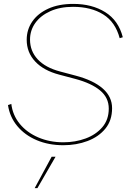

<svg xmlns="http://www.w3.org/2000/svg" viewBox="-20 -736 650 985"><path d="M305 9Q229 9 168 -17Q107 -43 68.5 -89.5Q30 -136 21 -197L38 -203Q45 -145 81.5 -100.5Q118 -56 176.5 -31Q235 -6 305 -6Q366 -6 419 -25.5Q472 -45 505 -83.5Q538 -122 538 -179Q538 -235 493.5 -272Q449 -309 367 -331L284 -353Q204 -374 160.5 -420.5Q117 -467 117 -532Q117 -584 145.5 -625.5Q174 -667 227.5 -691.5Q281 -716 356 -716Q452 -716 520 -673.5Q588 -631 610 -545L594 -540Q572 -623 509.5 -662Q447 -701 355 -701Q288 -701 238 -678.5Q188 -656 161 -618Q134 -580 134 -533Q134 -474 173.5 -431.5Q213 -389 289 -369L368 -348Q459 -324 507 -282Q555 -240 555 -181Q555 -118 520.5 -76Q486 -34 429 -12.5Q372 9 305 9ZM265 68 172 229H158L245 68Z"/></svg>

Font: Prodigy Sans Thin
Style: Italic
Weight: 100
Italic angle: -13°
Designer: Wei Huang
Foundry: Wei Huang
Version: Version 1.003; ttfautohint (v1.8.3)